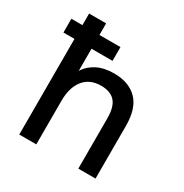

<svg xmlns="http://www.w3.org/2000/svg" viewBox="-156 -793 882 918"><g transform="rotate(30 285.0 -334.0)"><path d="M75 0V-528H14V-604H75V-668H169V-604H285V-528H169V-406Q191 -441 229.5 -460.5Q268 -480 323 -480Q404 -480 450 -434Q496 -388 496 -290V0H401V-278Q401 -341 375.5 -369.5Q350 -398 298 -398Q236 -398 202.5 -356Q169 -314 169 -241V0Z"/></g></svg>

Font: Gantari Medium
Style: Regular
Weight: 500
Designer: Anugrah Pasau
Foundry: Lafontype
Version: Version 1.000; ttfautohint (v1.8.4.7-5d5b)